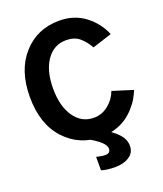

<svg xmlns="http://www.w3.org/2000/svg" viewBox="-185 -936 1099 1296"><g transform="rotate(-20 365.0 -287.5)"><path d="M302.7 0H454.1Q494.1 22.5 525.9 58.6Q557.6 94.7 557.6 139.6Q557.6 188.5 517.1 214.8Q476.6 241.2 415 241.2Q357.4 241.2 317.4 228.5V131.8Q354.5 141.6 380.9 141.6Q418 141.6 418 108.4Q418 63.5 302.7 0ZM35.2 -400.4Q35.2 -590.8 136.2 -704.1Q237.3 -817.4 396.5 -817.4Q502.9 -817.4 580.1 -759.3Q657.2 -701.2 693.4 -613.3L553.7 -568.4Q526.4 -617.2 490.2 -647.5Q454.1 -677.7 395.5 -677.7Q306.6 -677.7 254.4 -602.1Q202.1 -526.4 202.1 -400.4Q202.1 -272.5 254.9 -196.8Q307.6 -121.1 395.5 -121.1Q454.1 -121.1 500.5 -159.2Q546.9 -197.3 566.4 -251L712.9 -205.1Q701.2 -175.8 684.6 -147.5Q668 -119.1 640.1 -88.4Q612.3 -57.6 578.6 -34.7Q544.9 -11.7 497.6 2.9Q450.2 17.6 396.5 17.6Q240.2 17.6 137.7 -93.8Q35.2 -205.1 35.2 -400.4Z"/></g></svg>

Font: Gothic A1 Black
Style: Regular
Weight: 900
Version: Version 2.50